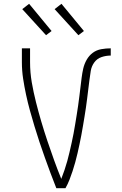

<svg xmlns="http://www.w3.org/2000/svg" viewBox="-20 -989 640 1009"><path d="M276 0Q260 -40 245 -80.5Q230 -121 215.5 -161.5Q201 -202 187.5 -242.5Q174 -283 161.5 -324.5Q149 -366 137.5 -407.5Q126 -449 117 -491Q108 -533 101.5 -575.5Q95 -618 95 -662V-735H138V-662Q138 -608 147 -556Q156 -504 169 -452.5Q182 -401 197 -350Q212 -299 229 -248.5Q246 -198 264 -148Q282 -98 302 -49Q311 -72 319 -95.5Q327 -119 333.5 -142.5Q340 -166 345.5 -190Q351 -214 356.5 -238.5Q362 -263 366.5 -287Q371 -311 375 -335.5Q379 -360 383 -384.5Q387 -409 390.5 -433.5Q394 -458 397 -482.5Q400 -507 403 -531.5Q406 -556 409 -580.5Q412 -605 417.5 -629Q423 -653 435.5 -675Q448 -697 467.5 -711.5Q487 -726 512 -730.5Q537 -735 562 -735V-697Q537 -697 513.5 -689Q490 -681 475.5 -661Q461 -641 457 -616.5Q453 -592 450 -568Q447 -544 444 -520Q441 -496 438 -471.5Q435 -447 431.5 -423Q428 -399 424 -375Q420 -351 416 -327Q412 -303 407.5 -279Q403 -255 398 -231.5Q393 -208 387.5 -184Q382 -160 375.5 -136.5Q369 -113 361.5 -90Q354 -67 345 -44Q336 -21 324 0ZM392 -804 267 -941 303 -969 421 -826ZM222 -804 97 -941 133 -969 251 -826Z"/></svg>

Font: Iosevka Curly XLtEx
Style: Regular
Weight: 200
Width: 7
Monospace: yes
Designer: Belleve Invis
Foundry: Belleve Invis
Version: Version 11.1.0; ttfautohint (v1.8.3)